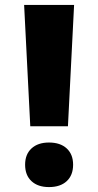

<svg xmlns="http://www.w3.org/2000/svg" viewBox="-20 -750 399 780"><path d="M103 -237 78 -730H281L256 -237ZM179 10Q134 10 108 -14Q82 -38 82 -81Q82 -123 108 -147Q134 -171 179 -171Q225 -171 251 -147Q277 -123 277 -81Q277 -38 251 -14Q225 10 179 10Z"/></svg>

Font: M PLUS 2 ExtraBold
Style: Regular
Weight: 800
Version: Version 1.001